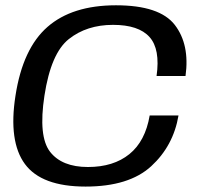

<svg xmlns="http://www.w3.org/2000/svg" viewBox="-20 -701 768 726"><path d="M303.5 4.5Q468 4.5 551.8 -72.5Q635.5 -149.5 655 -264.5H546Q529.5 -167 469.2 -118.2Q409 -69.5 312.5 -69.5Q214 -69.5 169.2 -127.2Q124.5 -185 148 -339Q172.5 -499.5 240.2 -553.2Q308 -607 407.5 -607Q504 -607 545.2 -561.2Q586.5 -515.5 572 -413.5H681.5Q698 -533 640.8 -607Q583.5 -681 418.5 -681Q253 -681 159.5 -599.2Q66 -517.5 38.5 -339Q11.5 -166 74.2 -80.8Q137 4.5 303.5 4.5Z"/></svg>

Font: Anybody SemiExpanded
Style: Italic
Weight: 400
Width: 6
Italic angle: -10°
Version: Version 1.113;gftools[0.9.25]